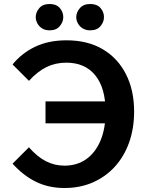

<svg xmlns="http://www.w3.org/2000/svg" viewBox="-20 -922 734 962"><path d="M303 20Q224 20 160.5 -11Q97 -42 43 -102L125 -184Q166 -137 209.5 -114.5Q253 -92 303 -92Q366 -92 412 -124.5Q458 -157 483.5 -217.5Q509 -278 509 -362Q509 -481 457.5 -544.5Q406 -608 312 -608Q258 -608 213 -586Q168 -564 125 -517L43 -599Q88 -655 155.5 -687.5Q223 -720 313 -720Q419 -720 494.5 -675.5Q570 -631 611 -550.5Q652 -470 652 -363Q652 -279 627 -208.5Q602 -138 555.5 -87Q509 -36 445 -8Q381 20 303 20ZM208 -304V-414H553V-304ZM159 -836Q159 -860 176.5 -881Q194 -902 229 -902Q262 -902 279.5 -882Q297 -862 297 -836Q297 -812 279.5 -791Q262 -770 229 -770Q206 -770 190.5 -780Q175 -790 167 -805.5Q159 -821 159 -836ZM362 -836Q362 -860 380 -881Q398 -902 432 -902Q466 -902 483.5 -882Q501 -862 501 -836Q501 -812 483.5 -791Q466 -770 432 -770Q410 -770 394 -780Q378 -790 370 -805.5Q362 -821 362 -836Z"/></svg>

Font: Moderustic SemiBold
Style: Regular
Weight: 600
Designer: Tural Alisoy
Foundry: TAFT Foundry
Version: Version 2.120